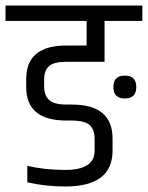

<svg xmlns="http://www.w3.org/2000/svg" viewBox="-44 -670 536 696"><path d="M408.5 -313Q367 -313 367 -354.5Q367 -396 408.5 -396Q450 -396 450 -354.5Q450 -313 408.5 -313ZM364 -168V-124Q364 6 193 6Q122 6 55 -9V-69Q117 -54 193 -54Q299 -54 299 -124V-167Q299 -200 281 -216.5Q263 -233 216 -233H197Q51 -233 51 -354V-384Q51 -505 197 -505H270V-594H-24V-650H472V-594H335V-446H197Q151 -446 133.5 -430Q116 -414 116 -382V-356Q116 -324 134 -307.5Q152 -291 197 -291H216Q364 -291 364 -168Z"/></svg>

Font: Khand
Style: Regular
Weight: 400
Designer: Devanagari: Sanchit Sawaria, Jyotish Sonowal; Latin: Satya Rajpurohit
Foundry: Indian Type Foundry
Version: Version 1.101;PS 1.0;hotconv 1.0.78;makeotf.lib2.5.61930; tt